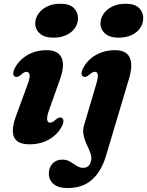

<svg xmlns="http://www.w3.org/2000/svg" viewBox="-20 -742 770 1005"><path d="M236.1 -163.9Q223.7 -128.2 227.1 -114Q230.6 -99.9 241.7 -99.9Q248.1 -99.9 254.8 -103.4Q261.6 -107 271.7 -115.6Q282.5 -124.8 289.5 -126.6Q296.5 -128.5 303.2 -125Q311.5 -120.7 311.9 -109.1Q312.4 -97.5 303.1 -79.7Q281.1 -37.7 236.7 -12.1Q192.4 13.4 133.8 13.4Q89.8 13.4 68.8 -4.3Q47.8 -22.1 47.2 -54.3Q46.5 -86.5 62.2 -130.4L125.1 -302.1Q138.3 -337.9 134.5 -352Q130.7 -366.1 119.5 -366.1Q113.2 -366.1 106.4 -362.8Q99.6 -359.4 89.5 -350.4Q78.7 -341.6 71.7 -339.8Q64.7 -337.9 58 -341Q49.7 -345.3 49.3 -356.9Q48.8 -368.5 58.1 -386.3Q79.7 -427.9 123.5 -453.6Q167.2 -479.4 224.6 -479.4Q264.3 -479.4 285.4 -462Q306.6 -444.7 309.3 -411.3Q312 -377.9 295 -329.6ZM259 -544.9Q212.2 -544.9 187.9 -567.2Q163.5 -589.4 164.5 -621.4Q165.2 -647.6 181.4 -670.6Q197.5 -693.7 226.6 -708Q255.8 -722.4 295.8 -722.4Q344.8 -722.4 367 -699.4Q389.3 -676.5 388.2 -645Q387.6 -616.6 371.2 -593.8Q354.9 -571 326.2 -558Q297.5 -544.9 259 -544.9ZM655 -328.8 534.8 73.6Q510.3 155.7 461.2 199Q412.2 242.3 333.2 242.3Q285.3 242.3 260.4 221.2Q235.6 200.1 235.6 166.3Q235.6 134.9 254.8 114.3Q274.1 93.6 305.1 93.6Q329.2 93.6 347.1 104.2Q365 114.8 381 125.7Q397 136.5 415.4 136.5Q429.6 136.5 440.5 128.8Q451.4 121 456.3 100.3Q460.3 84.3 455.8 68Q451.4 51.7 442.9 34.3Q434.5 16.8 426.8 -2.3Q419.2 -21.4 416.3 -42.5Q413.4 -63.6 420.3 -87.5L483.9 -302.1Q494.7 -338.9 491.6 -352.5Q488.6 -366.1 477.3 -366.1Q470.7 -366.1 463.9 -362.8Q457.1 -359.4 447 -350.4Q436.2 -341.6 429.2 -339.8Q422.2 -337.9 415.5 -341Q407.2 -345.3 406.7 -356.9Q406.3 -368.5 415.6 -386.3Q430.3 -414.3 454.7 -435.2Q479.2 -456.1 511.5 -467.7Q543.8 -479.4 582 -479.4Q640.7 -479.4 658.8 -441.1Q677 -402.9 655 -328.8ZM600.5 -544.9Q553.7 -544.9 529.3 -567.2Q505 -589.4 506 -621.4Q506.7 -647.6 522.8 -670.6Q539 -693.7 568.1 -708Q597.3 -722.4 637.3 -722.4Q686.3 -722.4 708.5 -699.4Q730.8 -676.5 729.7 -645Q729.1 -616.6 712.7 -593.8Q696.4 -571 667.7 -558Q639 -544.9 600.5 -544.9Z"/></svg>

Font: Fraunces
Style: Italic
Weight: 900
Italic angle: -16°
Version: Version 1.000;[0bf87f6ff]